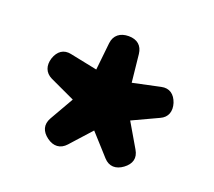

<svg xmlns="http://www.w3.org/2000/svg" viewBox="-80 -919 689 619"><g transform="rotate(20 264.5 -609.0)"><path d="M311 -439 329 -419C348 -398 372 -398 395 -415C418 -432 425 -454 410 -479L362 -561L450 -602C475 -613 482 -636 474 -662C465 -689 446 -703 419 -697L325 -677L315 -772C312 -800 294 -815 265 -815C236 -815 216 -800 213 -772L203 -678L110 -697C83 -703 64 -689 55 -662C47 -636 54 -613 79 -601L165 -561L118 -479C104 -454 111 -432 134 -415C157 -398 181 -399 200 -420L217 -439L264 -491Z"/></g></svg>

Font: GenSenRounded2 TW H
Style: Regular
Weight: 900
Version: Version 2.100;PS 2.1;hotconv 16.6.51;makeotf.lib2.5.65220 DE